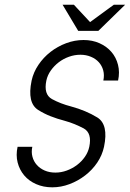

<svg xmlns="http://www.w3.org/2000/svg" viewBox="-20 -801 555 821"><path d="M421.9 -456.5Q426.8 -480 421.4 -500Q416 -520 402.6 -534.9Q389.2 -549.8 368.7 -558.3Q348.1 -566.9 323.7 -566.9Q298.8 -566.9 274.9 -558.3Q251 -549.8 231.2 -534.7Q211.4 -519.5 197.3 -499.5Q183.1 -479.5 178.2 -456.5Q166 -397.5 202.1 -377.4Q238.8 -357.4 284.2 -345.7Q347.2 -328.6 396 -298.8Q444.8 -268.6 424.8 -173.3Q417 -137.2 395.8 -105.7Q374.5 -74.2 344 -50.8Q313.5 -27.3 277.3 -13.7Q241.2 0 203.6 0Q165.5 0 134.5 -13.7Q103.5 -27.3 83.5 -51Q63.5 -74.7 55.4 -106.2Q47.4 -137.7 55.2 -173.3H118.2Q113.3 -150.9 118.7 -130.9Q124 -110.8 137.5 -95.7Q150.9 -80.6 171.1 -71.8Q191.4 -63 216.8 -63Q241.7 -63 265.6 -71.8Q289.6 -80.6 309.3 -95.5Q329.1 -110.4 343 -130.4Q356.9 -150.4 361.8 -173.3Q374 -231.9 337.9 -252Q319.3 -261.7 299.3 -270Q279.3 -278.3 255.9 -284.7Q224.1 -293 196.3 -304Q168.5 -314.9 143.6 -330.6Q95.2 -360.8 115.2 -456.5Q123 -492.2 144.3 -523.7Q165.5 -555.2 195.8 -578.9Q226.1 -602.5 262.7 -616.2Q299.3 -629.9 337.4 -629.9Q375 -629.9 405.5 -616.2Q436 -602.5 456.3 -579.1Q476.6 -555.7 484.6 -523.9Q492.7 -492.2 484.9 -456.5ZM400.9 -668.9H314.5H314H314.5L247.6 -780.8H295.9L365.2 -706.5L466.8 -780.8H515.1L400.4 -668.9Z"/></svg>

Font: Fibel Nord
Style: Italic
Weight: 400
Designer: Peter Wiegel
Foundry: Peter Wioegel
Version: Version 000.000